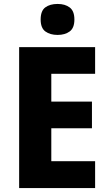

<svg xmlns="http://www.w3.org/2000/svg" viewBox="-20 -953 552 973"><path d="M462 0H77V-714H462V-579H240V-438H446V-303H240V-136H462ZM272 -933Q310 -933 333.5 -915Q357 -897 357 -854Q357 -811 333 -793.5Q309 -776 272 -776Q234 -776 210 -793.5Q186 -811 186 -854Q186 -898 209.5 -915.5Q233 -933 272 -933Z"/></svg>

Font: Noto Sans Gujarati SemiCondensed ExtraBold
Style: Regular
Weight: 800
Width: 4
Designer: Jelle Bosma - Monotype Design Team, Universal Thirst
Foundry: Monotype Imaging Inc.
Version: Version 2.106; ttfautohint (v1.8.4.7-5d5b)